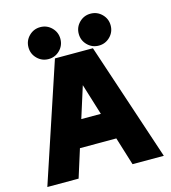

<svg xmlns="http://www.w3.org/2000/svg" viewBox="-131 -1029 1010 1135"><g transform="rotate(-15 373.5 -462.0)"><path d="M538.6 0 485.4 -171.9H262.7L208.5 0H17.1L257.3 -722.7H489.7L730 0ZM375.5 -527.3 314.9 -335.9H434.6ZM430.7 -826.2Q430.7 -866.7 459.2 -895.3Q487.8 -923.8 528.3 -923.8Q568.8 -923.8 597.4 -895.3Q626 -866.7 626 -826.2Q626 -785.6 597.4 -757.1Q568.8 -728.5 528.3 -728.5Q487.8 -728.5 459.2 -757.1Q430.7 -785.6 430.7 -826.2ZM123 -826.2Q123 -866.7 151.6 -895.3Q180.2 -923.8 220.7 -923.8Q261.2 -923.8 289.8 -895.3Q318.4 -866.7 318.4 -826.2Q318.4 -785.6 289.8 -757.1Q261.2 -728.5 220.7 -728.5Q180.2 -728.5 151.6 -757.1Q123 -785.6 123 -826.2Z"/></g></svg>

Font: Giphurs Black
Style: Regular
Weight: 900
Version: Version 0.920; ttfautohint (v1.8.4.7-5d5b)